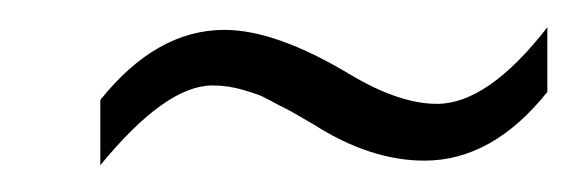

<svg xmlns="http://www.w3.org/2000/svg" viewBox="-20 -424 425 142"><path d="M293.9 -305.2Q253.9 -305.2 211.9 -332Q210 -333 201.7 -337.9Q193.4 -342.8 190.7 -344Q188 -345.2 180.9 -349.1Q173.8 -353 170.2 -354.2Q166.5 -355.5 160.2 -357.4Q148.9 -360.8 137.2 -360.8Q102.5 -360.8 54.2 -301.8V-350.1Q95.7 -401.9 146 -401.9Q184.1 -401.9 239.3 -368.7Q275.4 -347.2 303.2 -347.2Q340.8 -347.2 384.8 -403.8V-356Q344.2 -305.2 293.9 -305.2Z"/></svg>

Font: Open Sans Hebrew Condensed Light
Style: Italic
Weight: 300
Width: 3
Italic angle: -12°
Foundry: Ascender Corporation, Yanek Iontef
Version: Version 2.001;PS 002.001;hotconv 1.0.70;makeotf.lib2.5.58329